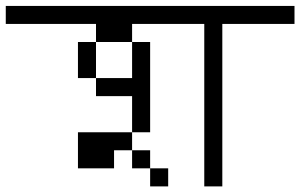

<svg xmlns="http://www.w3.org/2000/svg" viewBox="-20 -708 1040 665"><path d="M562.5 -62.5V-125H500V-62.5ZM1000 -625V-687.5H0V-625H312.5V-562.5H250Q250 -562.5 250 -437.5H312.5V-375H437.5Q437.5 -375 437.5 -250H250Q250 -250 250 -125H375V-187.5H437.5V-125H500V-187.5H437.5V-250H500V-562.5H437.5Q437.5 -562.5 437.5 -437.5H312.5Q312.5 -437.5 312.5 -562.5H437.5V-625H687.5V-62.5H750V-625Z"/></svg>

Font: CalcUnifontExMono
Style: Regular
Weight: 500
Version: Version 15.0.06